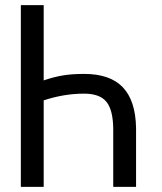

<svg xmlns="http://www.w3.org/2000/svg" viewBox="-20 -731 635 751"><path d="M61.5 0V-710.9H150.9V-416.5Q190.9 -430.2 226.1 -436Q261.2 -441.9 309.1 -441.9Q410.6 -441.9 460.4 -389.6Q510.3 -337.4 512.2 -230.5V0H422.9V-225.6Q422.4 -300.3 396.5 -332.5Q370.6 -364.7 309.1 -364.7Q230 -364.7 150.9 -338.4V0Z"/></svg>

Font: Roboto Condensed
Style: Regular
Weight: 400
Designer: Google
Version: Version 2.001047; 2015